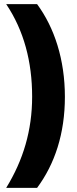

<svg xmlns="http://www.w3.org/2000/svg" viewBox="-20 -754 376 932"><path d="M295 -284C295 -465 244 -620 160 -734H10C96 -606 136 -454 136 -285C136 -121 93 23 10 158H160C246 42 295 -105 295 -284Z"/></svg>

Font: Noto Sans Armenian Condensed Black
Style: Regular
Weight: 900
Width: 3
Designer: Monotype Design Team
Foundry: Monotype Imaging Inc.
Version: Version 2.008